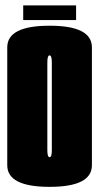

<svg xmlns="http://www.w3.org/2000/svg" viewBox="-20 -704 376 728"><path d="M168 4.5Q7.5 4.5 7.5 -77.5V-524.5Q7.5 -606.5 168 -606.5Q328.5 -606.5 328.5 -524.5V-77.5Q328.5 4.5 168 4.5ZM168 -108Q176.5 -108 176.5 -134.5V-467Q176.5 -494 168 -494Q159.5 -494 159.5 -467V-134.5Q159.5 -108 168 -108ZM68 -628V-683.5H268.5V-628Z"/></svg>

Font: Anybody UltraCondensed ExtraBold
Style: Regular
Weight: 800
Width: 1
Designer: Tyler Finck
Foundry: Etcetera Type Company
Version: Version 1.010; ttfautohint (v1.8.3) -l 8 -r 50 -G 200 -x 14 